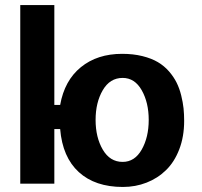

<svg xmlns="http://www.w3.org/2000/svg" viewBox="-20 -724 798 759"><path d="M708 -246.1Q708 -184.1 688.7 -133.8Q669.4 -83.5 636.2 -51.3Q603 -19 559.3 -2Q515.6 15.1 465.8 15.1Q356 15.1 291.5 -43.7Q227.1 -102.5 217.8 -213.9H194.8V2H60.1V-704.1H194.8V-309.1H217.8Q234.9 -405.8 299.8 -458.5Q364.7 -511.2 462.9 -511.2Q506.8 -511.2 543 -502.2Q579.1 -493.2 604.2 -478.3Q629.4 -463.4 648.2 -441.7Q667 -419.9 678.2 -397.2Q689.5 -374.5 696.3 -346.9Q703.1 -319.3 705.6 -295.7Q708 -272 708 -246.1ZM464.8 -416Q414.6 -416 386.2 -367.4Q357.9 -318.8 357.9 -250Q357.9 -181.2 386.2 -132.6Q414.6 -84 464.8 -84Q512.7 -84 540.3 -132.8Q567.9 -181.6 567.9 -250Q567.9 -318.4 540.3 -367.2Q512.7 -416 464.8 -416Z"/></svg>

Font: Perun
Style: Bold
Weight: 700
Foundry: Copyright (c) Stefan Peev, Context Ltd, 2016
Version: Version 1.0000